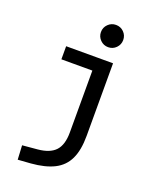

<svg xmlns="http://www.w3.org/2000/svg" viewBox="-175 -840 937 1172"><g transform="rotate(20 293.0 -254.5)"><path d="M87.9 234.4 83 142.6 180.7 133.8Q259.3 126.5 294.7 87.9Q330.1 49.3 330.1 -30.3V-187.5H433.6V-45.9Q433.6 46.4 406.2 104.2Q378.9 162.1 320.8 191.7Q262.7 221.2 170.9 228.5ZM128.9 -432.6V-517.6H337.9V-432.6ZM330.1 -170.9V-517.6H433.6V-170.9ZM371.1 -599.6Q341.3 -599.6 320.1 -620.8Q298.8 -642.1 298.8 -671.9Q298.8 -702.1 320.1 -723.1Q341.3 -744.1 371.1 -744.1Q401.4 -744.1 422.4 -723.1Q443.4 -702.1 443.4 -671.9Q443.4 -642.1 422.4 -620.8Q401.4 -599.6 371.1 -599.6Z"/></g></svg>

Font: Cascadia Mono PL
Style: Regular
Weight: 400
Monospace: yes
Designer: Aaron Bell
Foundry: Saja Typeworks
Version: Version 2102.003